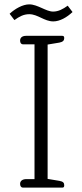

<svg xmlns="http://www.w3.org/2000/svg" viewBox="-20 -859 376 879"><path d="M224 -761C254 -761 287 -780 312 -804L290 -833C268 -817 247 -806 223 -806C191 -806 152 -839 114 -839C84 -839 49 -819 24 -796L46 -767C68 -783 88 -794 114 -794C153 -794 183 -761 224 -761ZM85 0H265C273 0 274 -5 274 -11C274 -21 270 -28 252 -31L198 -40V-655L252 -664C268 -667 274 -674 274 -684C274 -690 273 -695 265 -695H100C82 -695 72 -687 72 -673C72 -663 77 -656 85 -656H138V-39H101C83 -39 72 -31 72 -17C72 -7 77 0 85 0Z"/></svg>

Font: Maitree Light
Style: Regular
Weight: 300
Designer: CadsonDemak Team
Foundry: CadsonDemak
Version: Version 1.000;PS 001.000;hotconv 1.0.88;makeotf.lib2.5.64775